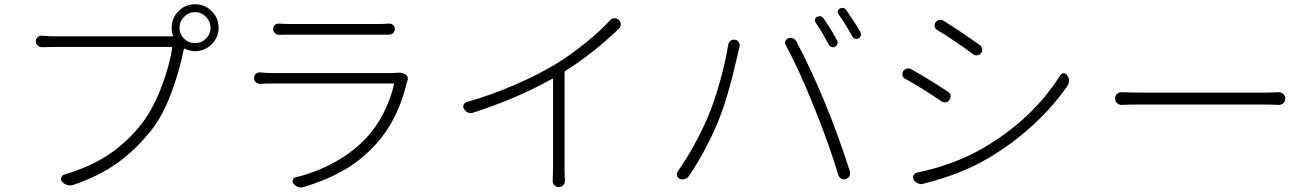

<svg xmlns="http://www.w3.org/2000/svg" viewBox="-20 -837 6040 883"><path d="M826.7 -659.2Q847.7 -638.7 877 -638.7Q906.2 -638.7 927.2 -659.2Q948.2 -679.7 948.2 -709Q948.2 -738.3 927.2 -759.8Q906.2 -781.2 877 -781.2Q847.7 -781.2 826.7 -759.8Q805.7 -738.3 805.7 -709Q805.7 -679.7 826.7 -659.2ZM234.4 -669.9H757.8H772.5Q777.3 -669.9 775.4 -673.8Q769.5 -689.5 769.5 -709Q769.5 -753.9 800.8 -785.6Q832 -817.4 877 -817.4Q921.9 -817.4 953.6 -785.6Q985.4 -753.9 985.4 -709Q985.4 -665 953.1 -633.3Q920.9 -601.6 877 -601.6Q852.5 -601.6 830.1 -613.3Q826.2 -615.2 825.2 -610.4Q806.6 -514.6 768.1 -410.6Q729.5 -306.6 676.8 -239.3Q607.4 -151.4 522.9 -89.8Q438.5 -28.3 319.3 12.7Q309.6 15.6 300.8 15.6Q281.2 15.6 265.6 -1Q258.8 -8.8 261.7 -19.5Q264.6 -30.3 275.4 -34.2Q398.4 -70.3 483.4 -128.4Q568.4 -186.5 632.8 -269.5Q683.6 -335.9 721.7 -435.1Q759.8 -534.2 771.5 -616.2Q772.5 -621.1 767.6 -621.1H233.4Q200.2 -621.1 173.8 -620.1Q162.1 -619.1 153.3 -627.4Q144.5 -635.7 144.5 -647Q144.5 -658.2 153.3 -666Q162.1 -673.8 173.8 -672.9Q206.1 -669.9 234.4 -669.9Z M1803.7 -502Q1808.6 -502.9 1814.5 -502.9Q1832 -502.9 1843.8 -495.1Q1855.5 -488.3 1855.5 -476.6Q1855.5 -470.7 1853.5 -463.9Q1852.5 -461.9 1851.6 -460.9Q1811.5 -286.1 1708 -172.9Q1638.7 -97.7 1557.6 -52.2Q1476.6 -6.8 1378.9 22.5Q1371.1 25.4 1364.3 25.4Q1344.7 25.4 1330.1 7.8Q1323.2 0 1326.7 -9.8Q1330.1 -19.5 1339.8 -21.5Q1435.5 -44.9 1519.5 -91.3Q1603.5 -137.7 1665 -203.1Q1710.9 -252 1744.1 -317.9Q1777.3 -383.8 1792 -449.2Q1793 -453.1 1789.1 -453.1H1234.4Q1209 -453.1 1176.8 -451.2Q1165 -451.2 1156.7 -459Q1148.4 -466.8 1148.4 -478.5Q1148.4 -490.2 1156.7 -497.6Q1165 -504.9 1176.8 -503.9Q1208 -501 1234.4 -501H1780.3Q1792 -501 1803.7 -502ZM1263.7 -676.8Q1262.7 -676.8 1262.7 -676.8Q1252 -676.8 1244.1 -684.6Q1236.3 -692.4 1236.3 -703.1Q1236.3 -714.8 1244.1 -721.7Q1252 -728.5 1261.7 -728.5Q1262.7 -728.5 1263.7 -728.5Q1286.1 -726.6 1317.4 -726.6H1715.8Q1747.1 -726.6 1768.6 -728.5Q1779.3 -729.5 1787.6 -722.2Q1795.9 -714.8 1795.9 -703.6Q1795.9 -692.4 1787.6 -684.6Q1779.3 -676.8 1768.6 -677.7Q1752.9 -677.7 1714.8 -677.7H1317.4Q1293 -677.7 1263.7 -676.8Z M2785.2 -743.2Q2793 -752.9 2804.7 -752.9Q2805.7 -752.9 2806.6 -752.9Q2817.4 -752.9 2825.2 -746.1Q2835 -737.3 2835 -725.6Q2835 -713.9 2826.2 -705.1Q2710 -592.8 2580.1 -510.7Q2576.2 -507.8 2576.2 -503.9V-69.3Q2576.2 -38.1 2578.1 -7.8Q2579.1 4.9 2570.8 14.2Q2562.5 23.4 2549.8 23.4Q2537.1 23.4 2528.8 14.2Q2520.5 4.9 2521.5 -7.8Q2523.4 -40 2523.4 -69.3V-472.7Q2523.4 -476.6 2519.5 -474.6Q2357.4 -383.8 2157.2 -319.3Q2144.5 -314.5 2132.3 -319.3Q2120.1 -324.2 2114.3 -335.9Q2110.4 -340.8 2110.4 -346.7Q2110.4 -350.6 2112.3 -355.5Q2117.2 -365.2 2127.9 -368.2Q2238.3 -399.4 2348.6 -447.3Q2459 -495.1 2542 -545.9Q2610.4 -588.9 2675.8 -642.1Q2741.2 -695.3 2785.2 -743.2Z M3730.5 -734.4Q3726.6 -740.2 3728.5 -748Q3730.5 -755.9 3738.3 -759.8Q3744.1 -762.7 3750 -762.7Q3760.7 -762.7 3768.6 -751Q3804.7 -699.2 3830.1 -650.4Q3834 -642.6 3831.1 -634.3Q3828.1 -626 3820.3 -622.1Q3812.5 -618.2 3804.2 -621.1Q3795.9 -624 3791 -631.8Q3763.7 -685.5 3730.5 -734.4ZM3835.9 -772.5Q3831.1 -779.3 3833 -786.6Q3835 -793.9 3842.8 -797.9Q3848.6 -800.8 3854.5 -800.8Q3865.2 -800.8 3873 -789.1Q3911.1 -734.4 3937.5 -688.5Q3939.5 -683.6 3939.5 -678.7Q3939.5 -675.8 3938.5 -672.9Q3935.5 -664.1 3927.7 -660.2Q3919.9 -656.2 3911.6 -659.2Q3903.3 -662.1 3899.4 -669.9Q3868.2 -727.5 3835.9 -772.5ZM3233.4 -293.9Q3262.7 -362.3 3289.6 -457Q3316.4 -551.8 3329.1 -631.8Q3331.1 -643.6 3340.3 -649.9Q3349.6 -656.2 3360.8 -654.3Q3372.1 -652.3 3377.9 -642.6Q3383.8 -632.8 3380.9 -621.1Q3379.9 -616.2 3377.4 -606.4Q3375 -596.7 3374 -591.8Q3325.2 -377.9 3280.3 -272.5Q3224.6 -140.6 3148.4 -27.3Q3141.6 -16.6 3128.9 -13.7Q3124 -11.7 3119.1 -11.7Q3112.3 -11.7 3106.4 -14.6Q3095.7 -19.5 3093.8 -29.3Q3092.8 -33.2 3092.8 -36.1Q3092.8 -43 3096.7 -48.8Q3171.9 -154.3 3233.4 -293.9ZM3724.6 -342.8Q3653.3 -520.5 3593.8 -628.9Q3589.8 -634.8 3589.8 -639.6Q3589.8 -643.6 3591.8 -647.5Q3595.7 -657.2 3605.5 -661.1Q3610.4 -663.1 3615.2 -663.1Q3621.1 -663.1 3627 -661.1Q3636.7 -656.2 3642.6 -646.5Q3715.8 -506.8 3775.4 -360.4Q3835 -216.8 3888.7 -48.8Q3889.6 -44.9 3889.6 -40Q3889.6 -33.2 3886.7 -27.3Q3880.9 -16.6 3870.1 -13.7Q3866.2 -11.7 3861.3 -11.7Q3855.5 -11.7 3848.6 -15.6Q3838.9 -21.5 3835 -32.2Q3798.8 -158.2 3724.6 -342.8Z M4290 -699.2Q4281.2 -704.1 4278.8 -714.4Q4276.4 -724.6 4282.2 -733.4Q4288.1 -742.2 4297.9 -745.1Q4301.8 -746.1 4304.7 -746.1Q4311.5 -746.1 4318.4 -742.2Q4396.5 -693.4 4486.3 -629.9Q4495.1 -623 4497.1 -612.3Q4499 -601.6 4492.2 -592.8Q4485.4 -584 4474.6 -582.5Q4463.9 -581.1 4455.1 -587.9Q4377.9 -645.5 4290 -699.2ZM4226.6 7.8Q4221.7 9.8 4216.8 9.8Q4209 9.8 4201.2 5.9Q4188.5 1 4181.6 -10.7Q4176.8 -20.5 4181.2 -30.3Q4185.5 -40 4196.3 -43Q4366.2 -78.1 4500 -155.3Q4727.5 -287.1 4856.4 -491.2Q4862.3 -500 4872.6 -500Q4882.8 -500 4887.7 -491.2Q4896.5 -478.5 4896.5 -466.8Q4896.5 -453.1 4887.7 -440.4Q4823.2 -346.7 4729.5 -260.7Q4635.7 -174.8 4526.4 -110.4Q4402.3 -36.1 4226.6 7.8ZM4141.6 -475.6Q4132.8 -480.5 4129.9 -491.2Q4129.9 -494.1 4129.9 -497.1Q4129.9 -503.9 4133.8 -509.8Q4139.6 -518.6 4150.4 -521.5Q4154.3 -522.5 4157.2 -522.5Q4164.1 -522.5 4170.9 -518.6Q4260.7 -467.8 4339.8 -415Q4348.6 -409.2 4351.6 -398.4Q4351.6 -395.5 4351.6 -392.6Q4351.6 -384.8 4346.7 -377.9Q4340.8 -368.2 4330.1 -366.2Q4327.1 -366.2 4325.2 -366.2Q4316.4 -366.2 4309.6 -371.1Q4221.7 -431.6 4141.6 -475.6Z M5138.7 -354.5Q5126 -354.5 5117.2 -362.8Q5108.4 -371.1 5108.4 -383.8Q5108.4 -396.5 5117.2 -405.3Q5126 -413.1 5137.7 -413.1Q5137.7 -413.1 5138.7 -413.1Q5181.6 -411.1 5235.4 -411.1H5789.1Q5830.1 -411.1 5860.4 -413.1Q5873 -413.1 5881.8 -404.8Q5890.6 -396.5 5890.6 -383.8Q5890.6 -371.1 5881.8 -362.3Q5873 -354.5 5861.3 -354.5Q5860.4 -354.5 5860.4 -354.5Q5824.2 -356.4 5790 -356.4H5235.4Q5177.7 -356.4 5138.7 -354.5Z"/></svg>

Font: Gen Jyuu Gothic L Monospace Light
Style: Regular
Weight: 300
Designer: [Source Han Sans]
Ryoko NISHIZUKA  (kana & ideographs); Paul D. Hunt (Latin, Greek & Cyrillic); Wenlong ZHANG  (bopomofo
Version: Version 1.002.20150607